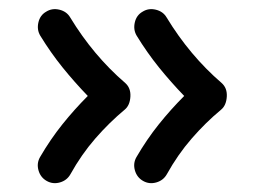

<svg xmlns="http://www.w3.org/2000/svg" viewBox="-20 -521 579 426"><path d="M296.4 -495.1Q309.6 -503.4 325.7 -499.5Q341.8 -495.6 349.6 -482.4Q400.9 -397.9 471.7 -336.9Q484.4 -325.7 483.2 -306.4Q481.9 -287.1 470.7 -277.8Q436 -249 405.3 -213.6Q374.5 -178.2 350.1 -134.3Q342.3 -120.6 326.7 -116.2Q311 -111.8 297.4 -119.6Q283.7 -127.4 279.3 -143.1Q274.9 -158.7 282.7 -172.4Q305.7 -211.9 332.3 -245.1Q358.9 -278.3 388.7 -308.1Q359.4 -338.4 332.8 -371.3Q306.2 -404.3 283.2 -441.9Q275.4 -455.1 279.1 -471.2Q282.7 -487.3 296.4 -495.1ZM82.5 -495.1Q95.7 -503.4 111.8 -499.5Q127.9 -495.6 135.7 -482.4Q187 -397.9 257.8 -336.9Q270.5 -325.7 269.3 -306.4Q268.1 -287.1 256.8 -277.8Q222.2 -249 191.4 -213.6Q160.6 -178.2 136.2 -134.3Q128.4 -120.6 112.8 -116.2Q97.2 -111.8 83.5 -119.6Q69.8 -127.4 65.4 -143.1Q61 -158.7 68.8 -172.4Q91.8 -211.9 118.4 -245.1Q145 -278.3 174.8 -308.1Q145.5 -338.4 118.9 -371.3Q92.3 -404.3 69.3 -441.9Q61.5 -455.1 65.2 -471.2Q68.8 -487.3 82.5 -495.1Z"/></svg>

Font: Mikhak-FD SemiBold
Style: Regular
Weight: 600
Designer: Amin Abedi
Version: Version 3.2